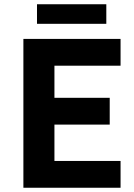

<svg xmlns="http://www.w3.org/2000/svg" viewBox="-20 -883 629 903"><path d="M90 0V-700H547V-574H236V-423H496V-297H236V-126H547V0ZM154 -771V-863H480V-771Z"/></svg>

Font: Inclusive Sans
Style: Regular
Weight: 400
Designer: Olivia King
Foundry: Olivia King
Version: Version 2.004